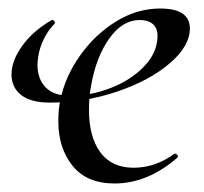

<svg xmlns="http://www.w3.org/2000/svg" viewBox="-20 -419 479 451"><path d="M117 -134Q117 -164 122 -185Q133 -239 168 -288.5Q203 -338 252.5 -368.5Q302 -399 356 -399Q426 -399 426 -352Q426 -311 379 -270.5Q332 -230 255.5 -204Q179 -178 97 -178Q52 -178 29.5 -196Q7 -214 7 -244Q7 -276 32 -311Q57 -346 100 -371Q101 -372 103 -372Q106 -372 108 -368.5Q110 -365 108 -363Q93 -348 83 -327.5Q73 -307 70 -287Q68 -273 68 -267Q68 -234 87 -214Q106 -194 145 -194Q193 -194 240.5 -212.5Q288 -231 319 -263.5Q350 -296 350 -335Q350 -353 339 -362.5Q328 -372 308 -372Q268 -372 237 -329Q206 -286 194 -218Q189 -193 189 -160Q189 -98 215.5 -61.5Q242 -25 294 -25Q345 -25 390 -58H391Q394 -58 396.5 -55Q399 -52 397 -49Q327 12 249 12Q184 12 150.5 -29.5Q117 -71 117 -134Z"/></svg>

Font: Cormorant Garamond Medium
Style: Italic
Weight: 500
Italic angle: -10°
Designer: Christian Thalmann (Catharsis Fonts)
Foundry: Catharsis Fonts
Version: Version 4.000